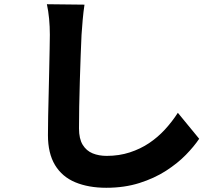

<svg xmlns="http://www.w3.org/2000/svg" viewBox="-20 -819 1040 909"><path d="M380 -797Q375 -764 371.5 -725Q368 -686 366 -654Q364 -615 362 -557.5Q360 -500 358 -437Q356 -374 355 -314.5Q354 -255 354 -211Q354 -162 371.5 -133.5Q389 -105 418.5 -93Q448 -81 485 -81Q544 -81 594.5 -97.5Q645 -114 686 -141.5Q727 -169 761 -206Q795 -243 822 -285L923 -162Q899 -126 860 -86Q821 -46 766 -10.5Q711 25 640 47.5Q569 70 483 70Q399 70 336.5 44Q274 18 240.5 -37.5Q207 -93 207 -179Q207 -218 208 -270Q209 -322 210.5 -378.5Q212 -435 213 -489.5Q214 -544 215 -587.5Q216 -631 216 -654Q216 -693 212.5 -730Q209 -767 202 -799Z"/></svg>

Font: Noto Sans SC Thin ExtraBold
Style: Regular
Weight: 800
Version: Version 2.004-H2;hotconv 1.0.118;makeotfexe 2.5.65603